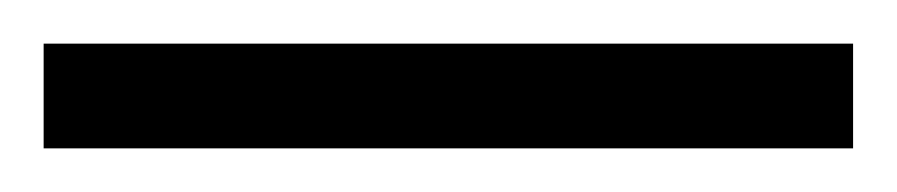

<svg xmlns="http://www.w3.org/2000/svg" viewBox="-20 -720 411 88"><path d="M0 -652V-700H371V-652Z"/></svg>

Font: Archivo Expanded ExtraLight
Style: Regular
Weight: 250
Width: 7
Designer: Hector Gatti
Foundry: Omnibus-Type
Version: Version 2.001